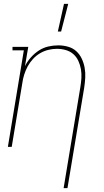

<svg xmlns="http://www.w3.org/2000/svg" viewBox="-20 -764 540 999"><path d="M311 215 398 -310Q402 -334 403.5 -357.5Q405 -381 401 -404Q397 -427 387.5 -447.5Q378 -468 361.5 -482.5Q345 -497 322.5 -503.5Q300 -510 276 -510Q254 -510 231.5 -504.5Q209 -499 188.5 -487Q168 -475 151.5 -457Q135 -439 124 -418.5Q113 -398 106 -376Q99 -354 96 -331L41 0H21L104 -502H45V-520H127L110 -420Q122 -444 140.5 -465Q159 -486 182 -501Q205 -516 231 -522Q257 -528 283 -528Q309 -528 334 -521Q359 -514 377 -497.5Q395 -481 405.5 -458.5Q416 -436 420.5 -411Q425 -386 423.5 -359.5Q422 -333 418 -307L331 215ZM281 -600 313 -744H335L298 -600Z"/></svg>

Font: Iosevka Curly Slab Thin
Style: Italic
Weight: 100
Italic angle: -9°
Monospace: yes
Designer: Belleve Invis
Foundry: Belleve Invis
Version: Version 22.1.2; ttfautohint (v1.8.4)